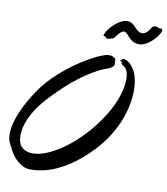

<svg xmlns="http://www.w3.org/2000/svg" viewBox="-98 -950 906 1040"><g transform="rotate(10 354.5 -429.5)"><path d="M491 -627C491 -632 490 -637 490 -646C490 -654 490 -659 482 -663C471 -668 473 -672 452 -672C400 -672 199 -557 101 -415C43 -331 -4 -234 -4 -160C-4 -133 2 -110 16 -91C37 -40 84 12 138 12C179 12 310 9 470 -161C579 -277 618 -409 618 -506C618 -552 609 -590 595 -615C571 -657 544 -665 534 -665C524 -665 526 -657 521 -657C521 -657 517 -658 517 -656C517 -654 522 -649 526 -647C528 -646 528 -645 528 -644C528 -642 527 -640 527 -638C527 -637 528 -636 529 -635C534 -630 542 -627 549 -621C559 -611 567 -589 567 -558C567 -495 537 -394 439 -273C343 -155 220 -76 137 -76C107 -76 82 -86 66 -109C59 -123 55 -141 55 -162C55 -216 82 -290 155 -371C303 -535 419 -588 457 -599C471 -603 491 -616 491 -627ZM676 -869C664 -869 658 -866 653 -858C640 -834 623 -820 608 -820C568 -820 564 -871 517 -871C474 -871 419 -813 407 -782C406 -779 404 -775 404 -772C404 -770 405 -769 409 -769C418 -769 420 -758 427 -758C441 -758 447 -764 457 -765C466 -766 487 -812 512 -812C533 -812 547 -758 601 -758C657 -758 713 -835 713 -854C713 -862 703 -863 697 -863C687 -863 684 -869 676 -869Z"/></g></svg>

Font: Oregano
Style: Italic
Weight: 400
Italic angle: -12°
Designer: Astigmatic (AOETI)
Foundry: Astigmatic (AOETI)
Version: Version 1.000